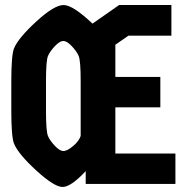

<svg xmlns="http://www.w3.org/2000/svg" viewBox="-20 -732 743 764"><path d="M439 -426H618V-305H439V-121H678V0H321V-51Q262 12 229 12Q196 12 124.5 -53.5Q53 -119 36 -160Q25 -186 25 -291V-409Q25 -514 36 -540Q53 -581 124.5 -646.5Q196 -712 233 -712Q270 -712 348 -638L454 -712H662V-590H491L439 -554ZM301 -191V-409Q301 -491 293 -509.5Q285 -528 265.5 -548.5Q246 -569 232 -569Q218 -569 198.5 -548.5Q179 -528 171 -509.5Q163 -491 163 -409V-291Q163 -209 171 -190.5Q179 -172 198.5 -151.5Q218 -131 232.5 -131Q247 -131 270.5 -150.5Q294 -170 301 -191Z"/></svg>

Font: Germania One
Style: Regular
Weight: 400
Designer: John Vargas Beltran
Foundry: John Vargas Beltran
Version: Version 1.001